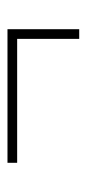

<svg xmlns="http://www.w3.org/2000/svg" viewBox="125 -565 236 526"><g transform="rotate(-90 243.0 -302.0)"><path d="M399.5 -203V-373H60V-399.5H426V-203Z"/></g></svg>

Font: Bodoni Moda SC 9pt
Style: Bold
Weight: 700
Designer: Owen Earl
Foundry: indestructible type
Version: Version 2.005